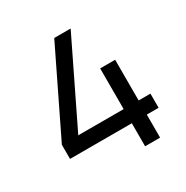

<svg xmlns="http://www.w3.org/2000/svg" viewBox="-165 -857 960 993"><g transform="rotate(-30 315.0 -360.0)"><path d="M419.5 0V-137.5H50.5V-222L292.5 -720H390.5L148.5 -222H419.5V-465H509V-222H579.5V-137.5H509V0Z"/></g></svg>

Font: Vela Sans Med
Style: Regular
Weight: 500
Designer: Principal design: Mikhail Sharanda - project Manrope.
Design modification: Ravid Balaliev
Foundry: Mikhail Sharanda
Version: Version 1.001